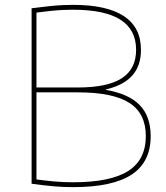

<svg xmlns="http://www.w3.org/2000/svg" viewBox="-20 -760 684 790"><path d="M280 10Q240 10 200.5 6.5Q161 3 110 -4V-726Q156 -732 186 -735Q216 -738 238 -739Q260 -740 280 -740Q420 -740 490 -693.5Q560 -647 560 -555Q560 -489 524 -449Q488 -409 416 -392V-390Q510 -374 555 -327.5Q600 -281 600 -200Q600 -93 521.5 -41.5Q443 10 280 10ZM113 -24Q163 -17 202 -13.5Q241 -10 280 -10Q435 -10 507.5 -56.5Q580 -103 580 -200Q580 -293 512.5 -336.5Q445 -380 300 -380H120V-400H300Q422 -400 481 -438Q540 -476 540 -555Q540 -638 475.5 -679Q411 -720 280 -720Q260 -720 238.5 -719Q217 -718 187 -715Q157 -712 112 -706L130 -720V-10Z"/></svg>

Font: M PLUS 2 Thin
Style: Regular
Weight: 100
Designer: Coji Morishita
Foundry: UNDERFOREST DESIGN
Version: Version 1.001